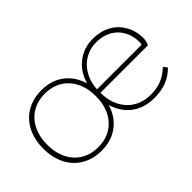

<svg xmlns="http://www.w3.org/2000/svg" viewBox="-57 -785 1100 1100"><g transform="rotate(-45 493.0 -235.0)"><path d="M721 10Q641 10 585.5 -31.5Q530 -73 508 -147Q486 -73 430 -31.5Q374 10 295 10Q244 10 202 -7Q160 -24 129.5 -56Q99 -88 82.5 -133.5Q66 -179 66 -235Q66 -291 82.5 -336.5Q99 -382 129.5 -414Q160 -446 202 -463Q244 -480 295 -480Q374 -480 430 -438.5Q486 -397 508 -322Q530 -397 584.5 -438.5Q639 -480 711 -480Q761 -480 800 -464Q839 -448 865.5 -420Q892 -392 906 -355.5Q920 -319 920 -278Q920 -264 916.5 -251Q913 -238 909 -230H524Q524 -180 539 -141Q554 -102 580 -74.5Q606 -47 642 -32.5Q678 -18 721 -18Q772 -18 810 -34Q848 -50 882 -82L900 -59Q865 -24 822 -7Q779 10 721 10ZM295 -18Q339 -18 375 -33Q411 -48 437 -76Q463 -104 477.5 -144Q492 -184 492 -235Q492 -286 477.5 -326Q463 -366 437 -394Q411 -422 375 -437Q339 -452 295 -452Q251 -452 215 -437Q179 -422 153 -394Q127 -366 112.5 -326Q98 -286 98 -235Q98 -184 112.5 -144Q127 -104 153 -76Q179 -48 215 -33Q251 -18 295 -18ZM711 -452Q675 -452 642.5 -439Q610 -426 584.5 -401Q559 -376 543 -340Q527 -304 524 -258H885Q887 -262 887.5 -267.5Q888 -273 888 -278Q888 -315 876 -346.5Q864 -378 841.5 -401.5Q819 -425 786 -438.5Q753 -452 711 -452Z"/></g></svg>

Font: Celebes Thin
Style: Regular
Weight: 250
Designer: Anugrah Pasau
Foundry: Lafontype
Version: Version 1.000; ttfautohint (v1.8.4)